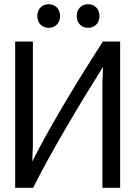

<svg xmlns="http://www.w3.org/2000/svg" viewBox="-20 -889 650 911"><path d="M550 2H466V-505L469 -572C365 -407 221 -166 137 2H52V-692H136V-194L133 -123C221 -297 357 -520 468 -692H550ZM265 -813C265 -779 242 -757 211 -757C180 -757 157 -779 157 -813C157 -847 180 -869 211 -869C242 -869 265 -847 265 -813ZM452 -813C452 -779 429 -757 398 -757C367 -757 344 -779 344 -813C344 -847 367 -869 398 -869C429 -869 452 -847 452 -813Z"/></svg>

Font: Repo Regular
Style: Regular
Weight: 400
Designer: Stefan Peev
Foundry: Context Ltd
Version: Version 1.502